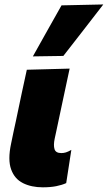

<svg xmlns="http://www.w3.org/2000/svg" viewBox="-20 -806 472 841"><path d="M167.5 14.5Q117.5 14.5 80.8 -3.8Q44 -22 28.8 -64Q13.5 -106 28.5 -176.5Q35 -208 39.5 -229.5Q44 -251 49.5 -275.5Q64.5 -347 75.2 -397.8Q86 -448.5 97.5 -500.5L285 -505.5Q267 -422 252 -351Q237 -280 226.5 -231L219.5 -198.5Q213.5 -170 218.8 -152.8Q224 -135.5 248.5 -135.5Q259 -135.5 268.8 -138.5Q278.5 -141.5 292.5 -149.5L270 -4Q251.5 4.5 226.2 9.5Q201 14.5 167.5 14.5ZM124 -559Q155.5 -615.5 186.8 -671.2Q218 -727 249.5 -782.5L432.5 -786.5Q387.5 -728 343.5 -671.5Q299.5 -615 257.5 -561Z"/></svg>

Font: Commissioner ExtraBold
Style: Italic
Weight: 800
Italic angle: -12°
Designer: Kostas Bartsokas
Foundry: Kostas Bartsokas
Version: Version 1.000; ttfautohint (v1.8.3)